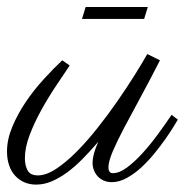

<svg xmlns="http://www.w3.org/2000/svg" viewBox="-49 -505 520 540"><path d="M227.5 -106.4Q205.1 -80.1 183.1 -57.9Q161.1 -35.6 139.4 -19.8Q117.7 -3.9 96.2 5.1Q74.7 14.2 52.7 14.2Q34.2 14.2 19.3 7.6Q4.4 1 -6.6 -11Q-17.6 -22.9 -23.4 -40.3Q-29.3 -57.6 -29.3 -79.1Q-29.3 -112.8 -14.4 -148.4Q0.5 -184.1 23.2 -217.8Q45.9 -251.5 73.5 -281.7Q101.1 -312 126 -335.4L147 -320.8Q129.4 -294.9 107.7 -262.2Q85.9 -229.5 66.7 -194.6Q47.4 -159.7 34.2 -124.8Q21 -89.8 21 -60.1Q21 -40 28.6 -25.9Q36.1 -11.7 57.6 -11.7Q81.1 -11.7 109.1 -30.3Q137.2 -48.8 166.7 -78.6Q196.3 -108.4 225.8 -145.8Q255.4 -183.1 281.7 -221.2Q308.1 -259.3 329.8 -293.9Q351.6 -328.6 365.2 -353L400.9 -335.4Q372.6 -279.8 346.4 -231.7Q320.3 -183.6 300 -145.3Q279.8 -106.9 267.8 -78.6Q255.9 -50.3 255.9 -33.7Q255.9 -26.9 258.8 -22.5Q261.7 -18.1 268.1 -18.1Q286.1 -17.6 307.9 -33.7Q329.6 -49.8 351.8 -74.2Q374 -98.6 395.3 -127.7Q416.5 -156.7 433.6 -182.1L451.2 -168.5Q448.2 -163.6 439 -148.4Q429.7 -133.3 416 -113.8Q402.3 -94.2 384.8 -72.8Q367.2 -51.3 347.7 -33.4Q328.1 -15.6 307.1 -4.2Q286.1 7.3 265.6 7.3Q252.9 7.3 242.9 2.9Q232.9 -1.5 226.1 -8.8Q219.2 -16.1 215.3 -25.9Q211.4 -35.6 211.4 -46.4Q211.4 -59.1 215.6 -74.2Q219.7 -89.4 227.5 -106.4ZM181.6 -451.7 191.9 -485.4H366.7L356.4 -451.7Z"/></svg>

Font: Parisienne
Style: Regular
Weight: 400
Designer: Astigmatic (AOETI)
Foundry: Astigmatic (AOETI)
Version: Version 1.000